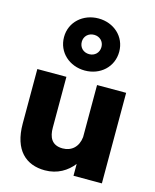

<svg xmlns="http://www.w3.org/2000/svg" viewBox="-130 -966 861 1065"><g transform="rotate(15 301.0 -433.5)"><path d="M213 -228V-520H46V-207C46 -54 123 12 231 12C303 12 357 -22 393 -68V0H556V-520H389V-221C383 -164 346 -131 295 -131C231 -131 213 -175 213 -228ZM143 -730C143 -642 214 -580 302 -580C390 -580 460 -642 460 -730C460 -817 390 -879 302 -879C214 -879 143 -817 143 -730ZM245 -730C245 -762 269 -785 302 -785C334 -785 358 -762 358 -730C358 -697 334 -674 302 -674C269 -674 245 -697 245 -730Z"/></g></svg>

Font: Aspekta 800
Style: Regular
Weight: 800
Designer: Ivo Dolenc
Version: Version 2.000